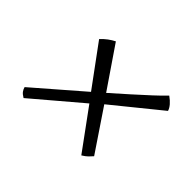

<svg xmlns="http://www.w3.org/2000/svg" viewBox="-84 -623 656 656"><g transform="rotate(45 244.0 -295.0)"><path d="M74 -115Q62 -122 57 -129Q52 -136 50 -144L222 -293L114 -440Q125 -452 136.5 -460.5Q148 -469 160 -475L261 -327Q294 -356 324 -383Q354 -410 379 -433Q404 -456 420 -473Q434 -463 442.5 -453Q451 -443 454 -433L284 -295L385 -145Q379 -138 372 -131Q365 -124 352 -116L246 -261Z"/></g></svg>

Font: Texturina Medium 12pt Thin
Style: Italic
Weight: 250
Italic angle: -11°
Version: Version 1.002